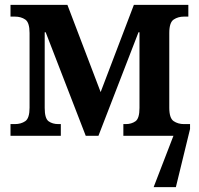

<svg xmlns="http://www.w3.org/2000/svg" viewBox="-20 -556 814 786"><path d="M23 0V-48H41Q66 -48 83.5 -60Q101 -72 101 -115V-421Q101 -464 83.5 -476Q66 -488 41 -488H23V-536H256L392 -179L528 -536H751V-488H733Q709 -488 691 -476Q673 -464 673 -421V-115Q673 -72 691 -60Q709 -48 733 -48H758V-28L700 210H609L690 0H485V-48H495Q518 -48 534.5 -59.5Q551 -71 551 -114V-424H547L383 0H331L167 -424H163V-114Q163 -71 179 -59.5Q195 -48 219 -48H229V0Z"/></svg>

Font: Noto Serif SemiCondensed SemiBold
Style: Regular
Weight: 600
Width: 4
Designer: Monotype Design Team
Foundry: Monotype Imaging Inc.
Version: Version 2.013; ttfautohint (v1.8.4.7-5d5b)